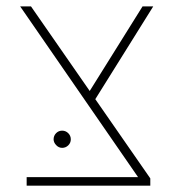

<svg xmlns="http://www.w3.org/2000/svg" viewBox="-20 -585 544 605"><path d="M280.3 -272.5 453.6 -22.9V0H64V-26.9H415L43.5 -564.9H77.6L262.7 -298.3L429.2 -564.9H462.9ZM175.8 -119.1Q165 -119.1 157 -127.7Q148.9 -136.2 148.9 -146Q148.9 -157.2 156.7 -165.3Q164.6 -173.3 175.8 -173.3Q187 -173.3 195.1 -165.3Q203.1 -157.2 203.1 -146Q203.1 -134.8 195.1 -127Q187 -119.1 175.8 -119.1Z"/></svg>

Font: Heebo Thin
Style: Regular
Weight: 250
Designer: Oded Ezer
Foundry: Meir Sadan
Version: Version 2.001; ttfautohint (v1.5.14-ce02) -l 8 -r 50 -G 200 